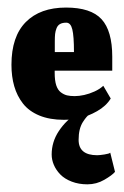

<svg xmlns="http://www.w3.org/2000/svg" viewBox="-20 -310 327 508"><path d="M211.3 177.7Q235.3 177.7 256 165.7Q276.7 153.7 284.3 144.7L271.7 94Q269.3 96.7 256.3 98.7Q243.3 100.7 237.3 100.7Q188 100.7 188 60Q188 45.3 190.8 33.5Q193.7 21.7 199.3 12.8Q205 4 209.3 -0.8Q213.7 -5.7 220.3 -12H185.7Q154.7 8 135.7 36.7Q116.7 65.3 116.7 98.7Q116.7 112.7 122.5 126.3Q128.3 140 139.7 151.7Q151 163.3 169.7 170.5Q188.3 177.7 211.3 177.7ZM175.7 -172.3H125V-200.3Q125 -212.3 125.8 -220.2Q126.7 -228 129.7 -235.5Q132.7 -243 139 -246.5Q145.3 -250 155.3 -250Q167 -250 171.3 -232.3Q175.7 -214.7 175.7 -172.3ZM149 7Q169 7 191 2.3Q213 -2.3 236.8 -15.8Q260.7 -29.3 273 -49.3L253.3 -83Q244 -74.3 230.2 -68Q216.3 -61.7 202.8 -58.7Q189.3 -55.7 177.7 -55.7Q165.7 -55.7 157.3 -57.7Q149 -59.7 141 -65.7Q133 -71.7 128.8 -84.3Q124.7 -97 124.7 -116.7V-123H277V-160Q277 -228.3 248.7 -259.2Q220.3 -290 154.7 -290Q86.3 -290 48.3 -251.7Q10.3 -213.3 10.3 -138.7Q10.3 -107.3 17.7 -81.8Q25 -56.3 40.8 -36Q56.7 -15.7 84.2 -4.3Q111.7 7 149 7Z"/></svg>

Font: Jomhuria
Style: Regular
Weight: 400
Designer: Arabic design by Kourosh Beigpour, Latin design by Eben Sorkin, engineering by Lasse Fister and Khaled Hosney
Version: Version 1.0000